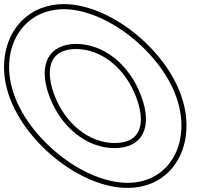

<svg xmlns="http://www.w3.org/2000/svg" viewBox="-209 -830 1004 940"><path d="M-137.8 -360C-219.6 -582 -105.1 -784 102.5 -785C310.5 -785 572.1 -580 652.2 -360C733.4 -140 625.3 66 415 65C206 65 -56.3 -139 -137.8 -360ZM32.2 -360C89.4 -205 218.6 -104 352.3 -105C486.3 -105 540.8 -204 482.2 -360C425.1 -515 298.6 -614 165.2 -615C30.2 -615 -24.9 -515 32.2 -360ZM-161.2 -351.4C-76.3 -121.1 192.3 90 414.9 90C453.1 90.2 488.9 83.9 521.2 72.1C681.6 13.3 746.3 -177.2 675.7 -368.6C592.2 -597.8 324.4 -810 102.4 -810C64.7 -809.8 29.6 -803.5 -2.4 -791.8C-162.6 -733.2 -232.8 -545.3 -161.2 -351.4ZM55.7 -368.7C41.4 -407.5 34.9 -441.8 34.8 -470.6C34.8 -547.2 77.1 -590 165.1 -590C285.6 -589.1 404.4 -498.9 458.8 -351.3C473.8 -311.4 480.5 -276.5 480.6 -247.4C480.7 -171.6 439.3 -130 352.2 -130C231.5 -129.1 110.1 -221.2 55.7 -368.6Z"/></svg>

Font: Nordica Plus
Style: NordicaClassicBkOpOblOl
Weight: 900
Version: Version 1.01